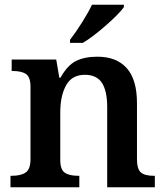

<svg xmlns="http://www.w3.org/2000/svg" viewBox="-20 -786 697 806"><path d="M24 -48H29Q68 -48 88 -62Q108 -76 108 -118V-422Q108 -462 89.5 -475Q71 -488 33 -488H29V-536H216L229 -460H234Q263 -512 299 -530Q335 -548 389 -548Q469 -548 512 -500Q555 -452 555 -353V-119Q555 -76 571.5 -62Q588 -48 626 -48H630V0H430V-336Q430 -404 408 -438Q386 -472 336 -472Q282 -472 257.5 -428Q233 -384 233 -314V-114Q233 -74 252 -61Q271 -48 309 -48H313V0H24ZM274 -619Q298 -650 324.5 -692Q351 -734 366 -766H500V-756Q481 -729 426 -680.5Q371 -632 328 -606H274Z"/></svg>

Font: Noto Serif SemiBold
Style: Regular
Weight: 600
Designer: Monotype Design Team
Foundry: Monotype Imaging Inc.
Version: Version 1.001